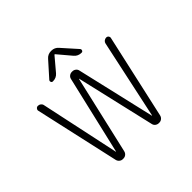

<svg xmlns="http://www.w3.org/2000/svg" viewBox="-219 -1217 1438 1438"><g transform="rotate(-45 500.0 -498.5)"><path d="M665 -830.1Q670.9 -822.3 667 -813Q663.1 -803.7 653.3 -803.7H651.4Q616.2 -803.7 593.8 -830.1L503.9 -936.5Q501 -939.5 498 -936.5L408.2 -830.1Q385.7 -803.7 350.6 -803.7H348.6Q338.9 -803.7 335 -813Q331.1 -822.3 336.9 -830.1L442.4 -948.2Q464.8 -974.6 499 -974.6H502.9Q537.1 -974.6 559.6 -948.2ZM828.1 -725.6Q830.1 -737.3 840.3 -745.6Q850.6 -753.9 863.3 -753.9Q875 -753.9 881.8 -745.1Q886.7 -738.3 886.7 -730.5Q886.7 -728.5 885.7 -725.6L736.3 -55.7Q732.4 -40 720.7 -30.8Q709 -21.5 694.3 -21.5H688.5Q673.8 -21.5 661.6 -30.8Q649.4 -40 646.5 -55.7L502 -678.7Q502 -678.7 501 -678.7Q500 -678.7 500 -678.7L356.4 -55.7Q352.5 -40 340.8 -30.8Q329.1 -21.5 313.5 -21.5H307.6Q293 -21.5 281.2 -30.8Q269.5 -40 265.6 -55.7L116.2 -724.6Q115.2 -727.5 115.2 -730.5Q115.2 -738.3 121.1 -745.1Q127.9 -753.9 139.6 -753.9Q153.3 -753.9 163.6 -745.6Q173.8 -737.3 175.8 -724.6L309.6 -97.7Q309.6 -97.7 310.5 -97.7Q311.5 -97.7 311.5 -97.7L457 -719.7Q460 -735.4 472.2 -744.6Q484.4 -753.9 499 -753.9H504.9Q519.5 -753.9 531.7 -744.6Q543.9 -735.4 546.9 -719.7L691.4 -97.7Q691.4 -97.7 692.4 -97.7Q693.4 -97.7 693.4 -97.7Z"/></g></svg>

Font: Gen Jyuu Gothic L Monospace Light
Style: Regular
Weight: 300
Designer: [Source Han Sans]
Ryoko NISHIZUKA  (kana & ideographs); Paul D. Hunt (Latin, Greek & Cyrillic); Wenlong ZHANG  (bopomofo
Version: Version 1.002.20150607